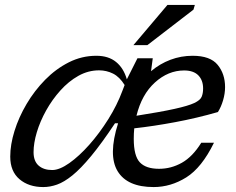

<svg xmlns="http://www.w3.org/2000/svg" viewBox="-20 -748 956 778"><path d="M847 -169.5Q797.5 -68.5 734.8 -29.2Q672 10 602.5 10Q495.5 10 456.5 -54.5Q417.5 -119 458.5 -248.5H446Q391.5 -166.5 349.2 -115.5Q307 -64.5 273.2 -37.2Q239.5 -10 211 0Q182.5 10 155.5 10Q96.5 10 59 -21.8Q21.5 -53.5 21.5 -113.5Q21.5 -162 38.8 -217.5Q56 -273 87.8 -326.8Q119.5 -380.5 163 -424.8Q206.5 -469 259 -495.5Q311.5 -522 370.5 -522Q419.5 -522 450.2 -497Q481 -472 494 -426.5L537 -512H599L592 -459.5Q627.5 -489.5 670.5 -505.8Q713.5 -522 760.5 -522Q832 -522 862 -485.2Q892 -448.5 892 -395Q892 -369 884 -341.8Q876 -314.5 863 -294Q778 -269.5 689.8 -253Q601.5 -236.5 524 -228Q522 -207.5 522 -185.5Q522 -116 546.8 -90Q571.5 -64 624.5 -64Q673.5 -64 717 -88.5Q760.5 -113 795.5 -169.5ZM116 -131.5Q116 -95 136.5 -77Q157 -59 191.5 -59Q221 -59 260.8 -87Q300.5 -115 341.8 -161.5Q383 -208 418.8 -265Q454.5 -322 476 -380L485 -403.5Q464.5 -436.5 438 -449.8Q411.5 -463 381.5 -463Q337.5 -463 297.8 -440.8Q258 -418.5 224.8 -381.5Q191.5 -344.5 167 -300.5Q142.5 -256.5 129.2 -212.2Q116 -168 116 -131.5ZM726 -462.5Q661.5 -462.5 607.8 -413.8Q554 -365 533 -279Q632 -294.5 687.2 -306.8Q742.5 -319 767 -330.5Q791.5 -342 797.2 -356Q803 -370 803 -389.5Q803 -423 783.5 -442.8Q764 -462.5 726 -462.5ZM520.5 -565 658.5 -728H769.5L764 -709L577 -565Z"/></svg>

Font: Newsreader 6pt
Style: Italic
Weight: 400
Italic angle: -17°
Designer: Hugues Gentile
Foundry: Production Type
Version: Version 1.003; ttfautohint (v1.8.3)